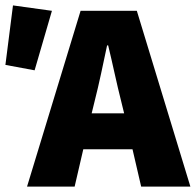

<svg xmlns="http://www.w3.org/2000/svg" viewBox="-30 -690 724 710"><path d="M320 -316C336 -378 352 -456 366 -522H370C386 -457 402 -378 418 -316L429 -271H309ZM70 0H246L278 -138H460L492 0H674L476 -650H268ZM98 -430 162 -650 18 -670 -10 -450Z"/></svg>

Font: Source Sans Pro Black
Style: Regular
Weight: 900
Designer: Paul D. Hunt
Foundry: Adobe Systems Incorporated
Version: Version 3.006;hotconv 1.0.111;makeotfexe 2.5.65597